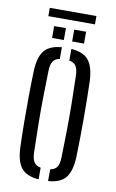

<svg xmlns="http://www.w3.org/2000/svg" viewBox="-88 -822 531 876"><g transform="rotate(10 177.5 -384.0)"><path d="M48 -123Q46 -177 45.5 -238Q45 -299 45.5 -360.5Q46 -422 48 -477Q50.5 -541 74.5 -571.2Q98.5 -601.5 155.5 -606V-552Q134 -548 124.5 -533.8Q115 -519.5 114 -490.5Q112 -420 111.2 -360Q110.5 -300 111.2 -240Q112 -180 114 -109Q115 -80.5 124.8 -66.2Q134.5 -52 155.5 -48V6Q98.5 1.5 74.5 -28.8Q50.5 -59 48 -123ZM199.5 6V-48Q221 -52 230.5 -66Q240 -80 241 -109Q243 -180 243.8 -240Q244.5 -300 243.8 -360Q243 -420 241 -490.5Q240 -520 230.5 -534.2Q221 -548.5 199.5 -552V-606Q257 -601.5 280.8 -571Q304.5 -540.5 307.5 -477Q310 -396 310 -300.8Q310 -205.5 307.5 -123Q304.5 -59 280.8 -28.5Q257 2 199.5 6ZM197 -640V-695H252V-640ZM104 -640V-695H158.5V-640ZM70 -773.5H286V-735H70Z"/></g></svg>

Font: Big Shoulders Stencil Display
Style: Regular
Weight: 400
Designer: Patric King
Foundry: XO Type Co
Version: Version 1.000